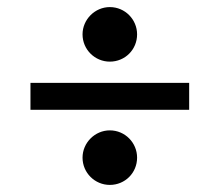

<svg xmlns="http://www.w3.org/2000/svg" viewBox="-20 -582 620 542"><path d="M66 -272H514V-348H66ZM213 -485C213 -442 248 -408 290 -408C333 -408 367 -442 367 -485C367 -527 333 -562 290 -562C248 -562 213 -527 213 -485ZM213 -137C213 -94 248 -60 290 -60C333 -60 367 -94 367 -137C367 -179 333 -214 290 -214C248 -214 213 -179 213 -137Z"/></svg>

Font: CommitMono-dimboump
Style: Regular
Weight: 400
Monospace: yes
Designer: Eigil Nikolajsen
Foundry: Eigil Nikolajsen
Version: Version 1.143